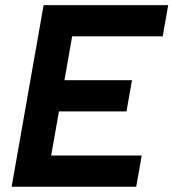

<svg xmlns="http://www.w3.org/2000/svg" viewBox="-20 -713 662 733"><path d="M24.4 0 125.5 -574.2 146.5 -693.4H622.1L601.1 -574.2H255.4L226.1 -406.7H483.9L462.9 -287.6H205.1L175.3 -119.1H521L500 0Z"/></svg>

Font: CaskaydiaCove NFP
Style: Bold Italic
Weight: 700
Italic angle: -10°
Designer: Aaron Bell
Foundry: Saja Typeworks
Version: Version 2111.001; VTT 6.35;Nerd Fonts 3.1.1